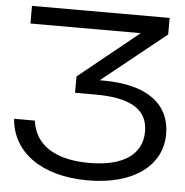

<svg xmlns="http://www.w3.org/2000/svg" viewBox="-54 -802 837 867"><g transform="rotate(5 365.0 -368.5)"><path d="M56 -670H556L284 -450V-376H377C553 -376 614 -318 614 -229C614 -123 526 -66 375 -66C218 -66 128 -127 114 -235H20C31 -86 164 13 375 13C586 13 710 -85 710 -226C710 -356 613 -442 406 -442H390L680 -675V-750H56Z"/></g></svg>

Font: Bounded Light
Style: Regular
Weight: 300
Designer: Vlad Churkin
Version: Version 3.0